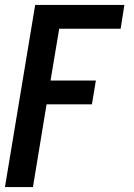

<svg xmlns="http://www.w3.org/2000/svg" viewBox="-22 -550 542 775"><path d="M-2 205 120 -530H480L465 -434H217L182 -225H365L349 -129H166L111 205Z"/></svg>

Font: Iosevka Curly Oblique
Style: Bold
Weight: 700
Italic angle: -9°
Monospace: yes
Designer: Belleve Invis
Foundry: Belleve Invis
Version: Version 11.1.0; ttfautohint (v1.8.3)